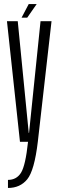

<svg xmlns="http://www.w3.org/2000/svg" viewBox="-20 -703 287 952"><path d="M79 0H167.5L235.5 -598H181L124 -44H122.5L68 -598H14.5ZM19.5 229Q80 229 115.2 185.8Q150.5 142.5 167.5 0H119Q106.5 118 84.2 153.5Q62 189 19.5 189ZM87 -615.5H115L162 -683H122.5Z"/></svg>

Font: Anybody ExtraCondensed Light
Style: Regular
Weight: 300
Width: 2
Version: Version 1.113;gftools[0.9.25]